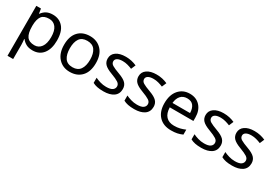

<svg xmlns="http://www.w3.org/2000/svg" viewBox="24 -1446 3652 2585"><g transform="rotate(30 1850.0 -153.0)"><path d="M172.9 -67.9H167Q168.9 -50.8 170.9 -24.9Q172.9 1 172.9 20V240.2H85V-536.1H157.2Q157.2 -534.7 163.1 -499.5Q168.9 -464.4 168.9 -462.9H172.9Q202.1 -503.9 241.9 -524.9Q281.7 -545.9 339.8 -545.9Q439 -545.9 499.5 -477.1Q560.1 -408.2 560.1 -269Q560.1 -139.2 501.7 -64.7Q443.4 9.8 338.9 9.8Q276.9 9.8 236.3 -13.2Q195.8 -36.1 172.9 -67.9ZM172.9 -286.1V-269Q172.9 -160.6 208.7 -111.8Q244.6 -63 326.2 -63Q391.6 -63 430.4 -116.5Q469.2 -169.9 469.2 -270Q469.2 -370.1 430.7 -421.1Q392.1 -472.2 324.2 -472.2Q242.2 -472.2 208.5 -426Q174.8 -379.9 172.9 -286.1Z M670.4 -269Q670.4 -402.8 736.8 -474.4Q803.2 -545.9 919.4 -545.9Q1028.8 -545.9 1097.4 -473.4Q1166 -400.9 1166 -269Q1166 -134.8 1098.6 -62.5Q1031.2 9.8 916 9.8Q806.6 9.8 738.5 -64.9Q670.4 -139.6 670.4 -269ZM1075.2 -269Q1075.2 -365.2 1037.1 -418.7Q999 -472.2 917 -472.2Q835.4 -472.2 798.3 -418.7Q761.2 -365.2 761.2 -269Q761.2 -172.9 798.8 -117.9Q836.4 -63 918.5 -63Q999 -63 1037.1 -117.9Q1075.2 -172.9 1075.2 -269Z M1272 -23.9V-104Q1304.2 -87.9 1349.4 -74.5Q1394.5 -61 1442.4 -61Q1509.3 -61 1539.3 -82.5Q1569.3 -104 1569.3 -140.1Q1569.3 -174.8 1534.9 -197.8Q1500.5 -220.7 1418.7 -251.2Q1336.9 -281.7 1304 -316.7Q1271 -351.6 1271 -403.8Q1271 -470.2 1325.7 -508.1Q1380.4 -545.9 1472.2 -545.9Q1521 -545.9 1563 -536.4Q1605 -526.9 1643.1 -509.8L1613.3 -439.9Q1579.1 -454.1 1542.2 -464.1Q1505.4 -474.1 1466.3 -474.1Q1412.1 -474.1 1383.5 -456.5Q1355 -439 1355 -409.2Q1355 -374 1389.2 -353Q1423.3 -332 1504.9 -302.5Q1586.4 -272.9 1620.4 -237.3Q1654.3 -201.7 1654.3 -147.9Q1654.3 -69.8 1596.7 -30Q1539.1 9.8 1440.4 9.8Q1383.3 9.8 1343.3 1.5Q1303.2 -6.8 1272 -23.9Z M1751 -23.9V-104Q1783.2 -87.9 1828.4 -74.5Q1873.5 -61 1921.4 -61Q1988.3 -61 2018.3 -82.5Q2048.3 -104 2048.3 -140.1Q2048.3 -174.8 2013.9 -197.8Q1979.5 -220.7 1897.7 -251.2Q1815.9 -281.7 1783 -316.7Q1750 -351.6 1750 -403.8Q1750 -470.2 1804.7 -508.1Q1859.4 -545.9 1951.2 -545.9Q2000 -545.9 2042 -536.4Q2084 -526.9 2122.1 -509.8L2092.3 -439.9Q2058.1 -454.1 2021.2 -464.1Q1984.4 -474.1 1945.3 -474.1Q1891.1 -474.1 1862.5 -456.5Q1834 -439 1834 -409.2Q1834 -374 1868.2 -353Q1902.3 -332 1983.9 -302.5Q2065.4 -272.9 2099.4 -237.3Q2133.3 -201.7 2133.3 -147.9Q2133.3 -69.8 2075.7 -30Q2018.1 9.8 1919.4 9.8Q1862.3 9.8 1822.3 1.5Q1782.2 -6.8 1751 -23.9Z M2470.2 -545.9Q2570.8 -545.9 2631.1 -479.7Q2691.4 -413.6 2691.4 -304.2V-251H2324.2Q2326.2 -159.7 2370.4 -112.3Q2414.6 -64.9 2495.1 -64.9Q2546.9 -64.9 2586.2 -74.7Q2625.5 -84.5 2667 -102.1V-24.9Q2626.5 -6.8 2586.4 1.5Q2546.4 9.8 2491.2 9.8Q2371.1 9.8 2302.2 -63Q2233.4 -135.7 2233.4 -264.2Q2233.4 -396 2298.6 -470.9Q2363.8 -545.9 2470.2 -545.9ZM2326.2 -320.8H2599.1Q2598.1 -390.1 2567.1 -432.1Q2536.1 -474.1 2469.2 -474.1Q2406.2 -474.1 2369.6 -433.6Q2333 -393.1 2326.2 -320.8Z M2793.9 -23.9V-104Q2826.2 -87.9 2871.3 -74.5Q2916.5 -61 2964.4 -61Q3031.2 -61 3061.3 -82.5Q3091.3 -104 3091.3 -140.1Q3091.3 -174.8 3056.9 -197.8Q3022.5 -220.7 2940.7 -251.2Q2858.9 -281.7 2825.9 -316.7Q2793 -351.6 2793 -403.8Q2793 -470.2 2847.7 -508.1Q2902.3 -545.9 2994.1 -545.9Q3043 -545.9 3085 -536.4Q3127 -526.9 3165 -509.8L3135.3 -439.9Q3101.1 -454.1 3064.2 -464.1Q3027.3 -474.1 2988.3 -474.1Q2934.1 -474.1 2905.5 -456.5Q2877 -439 2877 -409.2Q2877 -374 2911.1 -353Q2945.3 -332 3026.9 -302.5Q3108.4 -272.9 3142.3 -237.3Q3176.3 -201.7 3176.3 -147.9Q3176.3 -69.8 3118.7 -30Q3061 9.8 2962.4 9.8Q2905.3 9.8 2865.2 1.5Q2825.2 -6.8 2793.9 -23.9Z M3272.9 -23.9V-104Q3305.2 -87.9 3350.3 -74.5Q3395.5 -61 3443.4 -61Q3510.3 -61 3540.3 -82.5Q3570.3 -104 3570.3 -140.1Q3570.3 -174.8 3535.9 -197.8Q3501.5 -220.7 3419.7 -251.2Q3337.9 -281.7 3304.9 -316.7Q3272 -351.6 3272 -403.8Q3272 -470.2 3326.7 -508.1Q3381.3 -545.9 3473.1 -545.9Q3522 -545.9 3564 -536.4Q3606 -526.9 3644 -509.8L3614.3 -439.9Q3580.1 -454.1 3543.2 -464.1Q3506.3 -474.1 3467.3 -474.1Q3413.1 -474.1 3384.5 -456.5Q3356 -439 3356 -409.2Q3356 -374 3390.1 -353Q3424.3 -332 3505.9 -302.5Q3587.4 -272.9 3621.3 -237.3Q3655.3 -201.7 3655.3 -147.9Q3655.3 -69.8 3597.7 -30Q3540 9.8 3441.4 9.8Q3384.3 9.8 3344.2 1.5Q3304.2 -6.8 3272.9 -23.9Z"/></g></svg>

Font: NotoSansMyanmarRegular
Style: Regular
Weight: 400
Designer: Monotype Design team
Foundry: Monotype Imaging Inc.
Version: Version 1.05